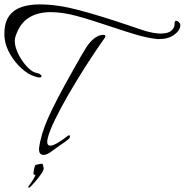

<svg xmlns="http://www.w3.org/2000/svg" viewBox="-37 -633 837 870"><path d="M142 -282Q132 -282 120 -287Q92 -295 63 -321Q32 -348 10 -385.5Q-12 -423 -16 -459Q-17 -463 -17 -469Q-17 -475 -17 -483Q-17 -613 143 -613Q224 -613 321.5 -587Q419 -561 546 -518Q569 -510 588.5 -503.5Q608 -497 624 -492Q663 -481 692 -481Q725 -481 739.5 -494Q754 -507 754 -523V-527Q754 -539 761 -539Q769 -539 778 -527Q780 -525 780 -519Q780 -496 753 -476Q726 -456 686 -456Q680 -456 675.5 -456Q671 -456 667 -457Q628 -462 581.5 -475.5Q535 -489 467 -512Q372 -544 309 -561Q246 -578 192 -578Q133 -578 92.5 -552Q52 -526 33 -467Q30 -458 30 -447Q30 -428 39 -404.5Q48 -381 63 -359Q78 -337 95 -321.5Q112 -306 127 -303Q151 -298 151 -287Q151 -282 142 -282ZM161 69Q138 69 140 39Q148 -24 180 -96Q196 -133 226.5 -191.5Q257 -250 302 -329Q333 -385 352.5 -416Q372 -447 394 -462Q413 -475 430 -475Q446 -475 438 -462Q422 -440 399.5 -406.5Q377 -373 348 -328Q310 -268 274 -206Q238 -144 213 -92.5Q188 -41 180 -10Q177 2 177 10Q177 27 191 27Q213 27 271 -18Q273 -20 276 -20Q280 -20 280 -15Q280 -9 276 -5Q272 -1 266 3.5Q260 8 252 14Q244 19 238 23Q232 27 230 29Q217 38 208 44.5Q199 51 194 55Q174 69 161 69ZM97 217Q91 218 91 215Q91 213 92 212Q93 211 97.5 204Q102 197 109 187Q116 177 119 170.5Q122 164 124 159H119Q115 159 115 154Q115 153 115 148.5Q115 144 116 140Q118 128 121 120Q122 118 122.5 116.5Q123 115 126 114Q134 112 141 110.5Q148 109 154 109Q157 109 158.5 117.5Q160 126 161 130Q161 139 148 157.5Q135 176 119.5 193.5Q104 211 97 217Z"/></svg>

Font: Allison
Style: Regular
Weight: 400
Designer: Robert E. Leuschke
Foundry: Robert E. Leuschke
Version: Version 1.010; ttfautohint (v1.8.3)